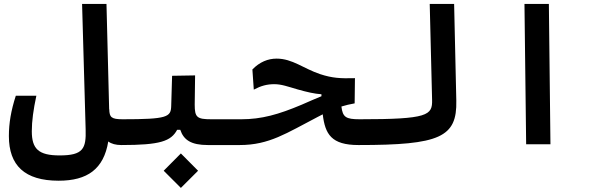

<svg xmlns="http://www.w3.org/2000/svg" viewBox="-20 -713 2970 949"><path d="M580.1 3.9C603.5 3.9 622.6 -16.1 622.6 -67.9C622.6 -108.4 610.8 -123.5 585.9 -123.5C529.8 -123.5 521 -133.8 520 -173.3L519.5 -172.4L506.3 -693.4H385.7L403.3 -73.7C406.2 21 391.6 55.2 274.9 55.2C170.4 55.2 137.2 22.9 137.2 -64.5C137.2 -114.3 145 -171.4 159.7 -239.7H58.1C34.2 -165.5 23.9 -104 23.9 -40.5C23.9 104.5 101.6 180.2 270 180.2C412.1 180.2 492.7 122.6 515.1 -13.7C530.8 -2 552.2 3.9 580.1 3.9Z M580.1 3.9C772 3.9 825.2 -15.1 855.5 -71.3H871.1C887.7 -21.5 924.3 3.9 1007.3 3.9H1166C1189.5 3.9 1208.5 -16.1 1208.5 -67.9C1208.5 -104.5 1196.8 -123.5 1171.9 -123.5H1024.4C953.6 -123.5 942.4 -132.8 942.4 -195.8L944.3 -340.3L830.6 -338.4L826.2 -189C824.7 -134.8 808.1 -123.5 585.9 -123.5ZM874 215.8 959 130.9 874 45.4 789.1 130.9Z M1752 3.9C1775.4 3.9 1794.4 -10.3 1794.4 -65.9C1794.4 -95.7 1782.7 -123.5 1757.8 -123.5C1689.5 -123.5 1673.8 -133.8 1667.5 -186.5C1688 -192.9 1709 -197.8 1732.9 -202.1L1734.4 -326.7C1663.1 -324.7 1622.6 -326.7 1562 -346.7C1480.5 -374 1425.3 -423.3 1347.2 -423.3C1304.7 -423.3 1263.2 -406.7 1227.5 -369.6L1234.4 -270C1270.5 -289.1 1299.8 -296.9 1335.9 -296.9C1371.1 -296.9 1402.3 -285.2 1451.2 -271C1498 -257.8 1533.7 -249.5 1568.8 -247.1V-237.3C1540 -226.1 1510.7 -212.4 1470.7 -195.3C1356.4 -147 1272.5 -123.5 1172.9 -123.5C1150.9 -123.5 1137.7 -107.9 1137.7 -64C1137.7 -14.6 1147.9 3.9 1164.6 3.9C1311 3.9 1395.5 -54.7 1549.8 -134.8C1558.6 -139.2 1566.9 -143.6 1575.2 -147.9C1586.9 -49.8 1617.7 3.9 1752 3.9Z M1752 3.9C2153.8 3.9 2239.7 -34.2 2235.4 -215.8L2224.6 -693.4H2104L2115.7 -219.7C2117.7 -143.1 2096.2 -123.5 1757.8 -123.5C1738.3 -123.5 1723.6 -109.9 1723.6 -63C1723.6 -16.1 1732.9 3.9 1752 3.9Z M2580.6 0H2700.7L2692.9 -693.4H2572.3Z"/></svg>

Font: Cascadia Mono SemiBold
Style: Regular
Weight: 600
Monospace: yes
Designer: Aaron Bell
Foundry: Saja Typeworks
Version: Version 2404.023